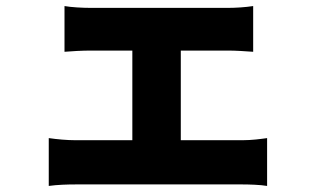

<svg xmlns="http://www.w3.org/2000/svg" viewBox="-20 -576 1040 634"><path d="M141 -120V38C169 34 203 33 229 33H781C800 33 840 34 862 38V-120C841 -117 811 -113 781 -113H577V-409H734C757 -409 789 -407 816 -405V-556C790 -552 758 -550 734 -550H278C253 -550 215 -552 193 -556V-405C215 -407 253 -409 278 -409H417V-113H229C202 -113 168 -116 141 -120Z"/></svg>

Font: ChiuKong Gothic MN Heavy
Style: Regular
Weight: 900
Designer: Ryoko NISHIZUKA 西塚涼子 (kana, bopomofo & ideographs); Paul D. Hunt (Latin, Greek & Cyrillic); Sandoll Communications 산돌커뮤니
Foundry: Adobe
Version: Version 1.300